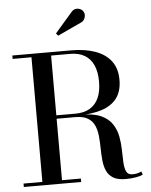

<svg xmlns="http://www.w3.org/2000/svg" viewBox="-63 -1035 858 1091"><g transform="rotate(-5 365.5 -489.0)"><path d="M209 -378V-389.5H357.5Q405.5 -389.5 438.8 -408.8Q472 -428 489.2 -465.8Q506.5 -503.5 506.5 -559.5Q506.5 -615.5 489.2 -653.5Q472 -691.5 438.8 -711Q405.5 -730.5 357.5 -730.5H28.5V-750H364.5Q442 -750 500.2 -729.5Q558.5 -709 590.8 -666.8Q623 -624.5 623 -559.5Q623 -494.5 592.8 -454.5Q562.5 -414.5 504.8 -396.2Q447 -378 364.5 -378ZM28.5 0V-19.5H355.5V0ZM136 -10.5V-737.5H248V-10.5ZM609.5 5.5Q564 5.5 538.2 -10.2Q512.5 -26 500.8 -52.8Q489 -79.5 486 -113Q483 -146.5 482.5 -182Q482 -217.5 478.8 -251Q475.5 -284.5 463.8 -311.2Q452 -338 426 -354Q400 -370 354 -370H209V-380.5H390.5Q461.5 -380.5 503.2 -361Q545 -341.5 566 -309Q587 -276.5 594.2 -237.8Q601.5 -199 602 -160.5Q602.5 -122 604.2 -89.5Q606 -57 615.2 -37.5Q624.5 -18 650 -18Q666 -18 678.5 -21.2Q691 -24.5 701 -29.5L708 -11Q696 -4.5 669.5 0.5Q643 5.5 609.5 5.5ZM298 -839.5 286.5 -853 383.5 -965Q395 -979.5 408.8 -982Q422.5 -984.5 435 -979Q447.5 -973.5 453 -963.5Q459.5 -953.5 458.8 -940.5Q458 -927.5 451 -917Q444 -906.5 431 -901.5Z"/></g></svg>

Font: Bodoni Moda Medium
Style: Regular
Weight: 500
Designer: Owen Earl
Foundry: indestructible type
Version: Version 2.005